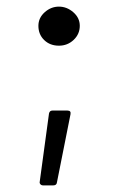

<svg xmlns="http://www.w3.org/2000/svg" viewBox="-20 -485 351 580"><path d="M100 64 128 -142Q130 -151 138 -151H184Q195 -151 193 -140L152 66Q151 75 141 75H110Q105 75 102 71.5Q99 68 100 64ZM158 -465Q182 -465 201.5 -448Q221 -431 221 -407Q221 -382 202.5 -364.5Q184 -347 158 -347Q131 -347 113.5 -364Q96 -381 96 -407Q96 -431 115 -448Q134 -465 158 -465Z"/></svg>

Font: Barlow GEO
Style: Regular
Weight: 400
Designer: Jeremy Tribby
Foundry: Tribby Type
Version: Version 1.408